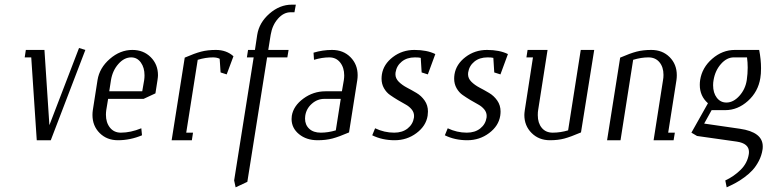

<svg xmlns="http://www.w3.org/2000/svg" viewBox="-20 -596 3265 816"><path d="M85 -352.1 89.8 -383.8H168.9L189.9 -64L315.9 -392.1L342.8 -383.8L195.8 0H136.2L112.8 -352.1Z M373 -107.4Q373 -117.7 374.5 -127.9L394.5 -255.9Q402.8 -307.6 446.8 -345.7Q490.7 -383.8 542.5 -383.8Q589.8 -383.8 620.6 -353Q651.4 -322.3 651.4 -276.4Q651.4 -269.5 649.4 -255.9L640.6 -199.2L590.3 -175.8H439.5L431.6 -127.9Q430.2 -117.7 430.2 -108.4Q430.2 -75.2 447.3 -53.7Q464.4 -32.2 493.7 -32.2Q535.2 -32.2 580.6 -50.8L583.5 -21Q533.2 0 481.4 0Q434.1 0 403.6 -30.5Q373 -61 373 -107.4ZM444.3 -208H584.5L592.8 -255.9Q594.2 -266.1 594.2 -275.9Q594.2 -308.6 578.6 -330.3Q563 -352.1 537.6 -352.1Q507.8 -352.1 483.2 -324.2Q458.5 -296.4 451.7 -255.9Z M709.5 0 765.1 -351.1Q807.6 -369.6 835.2 -376.7Q862.8 -383.8 897.5 -383.8Q942.4 -383.8 972.2 -356.9L943.4 -279.8L917.5 -288.1L913.6 -346.2Q901.9 -352.1 885.3 -352.1Q854.5 -352.1 820.3 -341.8L771.5 -32.2H800.3L795.4 0Z M975.1 170.9 1058.1 -352.1H1029.3L1034.2 -383.8H1063.5L1073.2 -448.2Q1081.5 -500 1125.2 -538.1Q1168.9 -576.2 1220.2 -576.2H1237.3L1231.4 -543.9H1215.3Q1185.5 -543.9 1161.4 -516.6Q1137.2 -489.3 1130.4 -448.2L1120.1 -383.8H1206.5L1201.2 -352.1H1115.2L1031.2 176.8L981.4 200.2Z M1219.2 -90.3Q1219.2 -95.2 1220.2 -104Q1227.1 -146 1269.3 -177Q1311.5 -208 1363.3 -208H1433.1L1441.4 -255.9Q1442.9 -266.1 1442.9 -275.4Q1442.9 -308.6 1425.8 -330.3Q1408.7 -352.1 1379.4 -352.1Q1349.1 -352.1 1314.5 -341.8L1312.5 -372.1Q1351.6 -383.8 1391.1 -383.8Q1439 -383.8 1469.5 -353Q1500 -322.3 1500 -276.4Q1500 -266.1 1498.5 -255.9L1463.4 -33.2Q1420.4 -14.6 1392.6 -7.3Q1364.7 0 1330.1 0Q1282.2 0 1250.7 -25.9Q1219.2 -51.8 1219.2 -90.3ZM1276.4 -92.3Q1276.4 -65.4 1294.2 -48.8Q1312 -32.2 1343.3 -32.2Q1374.5 -32.2 1407.2 -42L1428.2 -175.8H1358.4Q1328.6 -175.8 1305.2 -155Q1281.7 -134.3 1277.3 -104Q1276.4 -96.2 1276.4 -92.3Z M1562 -21 1574.2 -50.8Q1613.3 -32.2 1655.3 -32.2Q1689.9 -32.2 1712.4 -50Q1734.9 -67.9 1739.3 -96.2Q1739.7 -98.6 1739.7 -103.5Q1739.7 -118.7 1729.5 -131.1Q1719.2 -143.6 1703.9 -151.9Q1688.5 -160.2 1670.7 -170.9Q1652.8 -181.6 1637.5 -192.4Q1622.1 -203.1 1611.8 -221.2Q1601.6 -239.3 1601.6 -261.7Q1601.6 -270.5 1603 -279.8Q1609.9 -323.2 1649.7 -353.5Q1689.5 -383.8 1741.2 -383.8Q1794.4 -383.8 1830.1 -366.2L1798.3 -279.8L1772 -288.1L1768.1 -350.1Q1760.3 -352.1 1743.2 -352.1Q1709.5 -352.1 1687.5 -334.2Q1665.5 -316.4 1661.1 -288.1Q1660.6 -285.6 1660.6 -280.3Q1660.6 -262.7 1674.8 -248.5Q1689 -234.4 1709.5 -223.6Q1730 -212.9 1750.2 -200.9Q1770.5 -189 1784.7 -168.7Q1798.8 -148.4 1798.8 -122.1Q1798.8 -113.8 1797.4 -104Q1790.5 -60.5 1750 -30.3Q1709.5 0 1657.2 0Q1604.5 0 1562 -21Z M1870.6 -21 1882.8 -50.8Q1921.9 -32.2 1963.9 -32.2Q1998.5 -32.2 2021 -50Q2043.5 -67.9 2047.9 -96.2Q2048.3 -98.6 2048.3 -103.5Q2048.3 -118.7 2038.1 -131.1Q2027.8 -143.6 2012.5 -151.9Q1997.1 -160.2 1979.2 -170.9Q1961.4 -181.6 1946 -192.4Q1930.7 -203.1 1920.4 -221.2Q1910.2 -239.3 1910.2 -261.7Q1910.2 -270.5 1911.6 -279.8Q1918.5 -323.2 1958.3 -353.5Q1998 -383.8 2049.8 -383.8Q2103 -383.8 2138.7 -366.2L2106.9 -279.8L2080.6 -288.1L2076.7 -350.1Q2068.8 -352.1 2051.8 -352.1Q2018.1 -352.1 1996.1 -334.2Q1974.1 -316.4 1969.7 -288.1Q1969.2 -285.6 1969.2 -280.3Q1969.2 -262.7 1983.4 -248.5Q1997.6 -234.4 2018.1 -223.6Q2038.6 -212.9 2058.8 -200.9Q2079.1 -189 2093.3 -168.7Q2107.4 -148.4 2107.4 -122.1Q2107.4 -113.8 2106 -104Q2099.1 -60.5 2058.6 -30.3Q2018.1 0 1965.8 0Q1913.1 0 1870.6 -21Z M2208.5 -107.4Q2208.5 -114.3 2210.4 -127.9L2245.1 -352.1H2217.3L2222.2 -383.8H2307.1L2267.1 -127.9Q2265.6 -120.6 2265.6 -106.4Q2265.6 -73.2 2282.5 -52.7Q2299.3 -32.2 2329.1 -32.2Q2361.8 -32.2 2394.5 -42L2448.2 -383.8H2505.4L2449.2 -33.2Q2405.8 -14.6 2378.9 -7.3Q2352.1 0 2317.4 0Q2270 0 2239.3 -30.8Q2208.5 -61.5 2208.5 -107.4Z M2560.1 0 2615.7 -351.1Q2658.2 -369.6 2685.8 -376.7Q2713.4 -383.8 2748 -383.8Q2795.4 -383.8 2825.9 -353.3Q2856.4 -322.8 2856.4 -276.4Q2856.4 -266.1 2855 -255.9L2819.8 -32.2H2848.1L2842.8 0H2757.8L2797.9 -255.9Q2799.8 -265.6 2799.8 -277.8Q2799.8 -311 2782.7 -331.5Q2765.6 -352.1 2735.8 -352.1Q2705.1 -352.1 2670.9 -341.8L2617.2 0Z M2918.5 -32.2 2988.8 -157.2Q2954.1 -187.5 2954.1 -235.4Q2954.1 -245.6 2955.6 -255.9Q2963.9 -309.1 3007.1 -346.4Q3050.3 -383.8 3103.5 -383.8H3206.5Q3214.4 -342.8 3214.4 -306.2Q3214.4 -281.2 3211.4 -264.2Q3202.1 -206.1 3158.7 -167Q3115.2 -127.9 3062.5 -127.9H3004.4L2972.7 -70.8L3124.5 -48.8Q3221.7 -34.7 3221.7 26.4Q3221.7 35.2 3220.7 40Q3216.8 65.4 3205.1 87.9Q3193.4 110.4 3178.7 126.5Q3164.1 142.6 3143.8 157.5Q3123.5 172.4 3106.2 181.6Q3088.9 190.9 3068.4 200.2L3062.5 170.9Q3098.6 154.3 3127.7 125.7Q3156.7 97.2 3162.6 58.1Q3163.1 55.2 3163.1 49.8Q3163.1 13.7 3111.8 5.9L2942.4 -18.1ZM3010.7 -233.9Q3010.7 -201.2 3026.4 -180.7Q3042 -160.2 3067.4 -160.2Q3096.7 -160.2 3122.3 -188.5Q3147.9 -216.8 3153.8 -255.9Q3157.7 -282.7 3157.7 -308.6Q3157.7 -331.1 3154.8 -352.1H3098.6Q3068.8 -352.1 3044.2 -324.2Q3019.5 -296.4 3012.7 -255.9Q3010.7 -245.6 3010.7 -233.9Z"/></svg>

Font: Gawaa
Style: Italic
Weight: 400
Designer: T. Christopher White
Version: Version 1.0